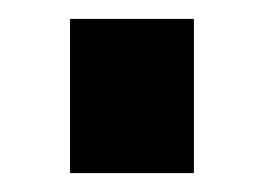

<svg xmlns="http://www.w3.org/2000/svg" viewBox="-20 -183 279 203"><path d="M185 -163H54V0H185Z"/></svg>

Font: RT Raleway ExtraBold
Style: Regular
Weight: 400
Designer: Matt McInerney, Pablo Impallari, Rodrigo Fuenzalida — Edited by Milan Moffatt in April 2016
Foundry: Matt McInerney, Pablo Impallari, Rodrigo Fuenzalida — Edited by Milan Moffatt in April 2016
Version: Version 3.001